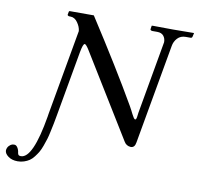

<svg xmlns="http://www.w3.org/2000/svg" viewBox="-158 -739 1053 1019"><g transform="rotate(10 368.5 -229.5)"><path d="M120.1 -87.9 202.1 -549.8Q200.2 -572.3 184.1 -595.2Q168 -618.2 145 -618.2H140.1Q135.7 -618.2 132.1 -620.4Q128.4 -622.6 128.9 -626L131.8 -642.1L134.8 -646H266.1Q431.6 -390.1 538.1 -205.1Q543.9 -195.3 549.3 -184.6L558.6 -166L566.4 -152.3Q569.8 -146 572.8 -143.1Q575.7 -140.1 578.1 -140.1Q583.5 -140.1 585.9 -154.8L588.9 -178.2L655.8 -557.1Q658.2 -569.3 658.2 -570.8Q658.2 -590.8 647 -604.5Q635.7 -618.2 612.8 -618.2H585.9Q582.5 -618.2 578.6 -620.4Q574.7 -622.6 575.2 -626L578.1 -645L583 -646Q656.7 -645 692.9 -645L804.2 -646L806.2 -645L801.8 -626Q800.3 -618.2 792 -618.2H766.1Q738.8 -618.2 721.9 -600.1Q705.1 -582 701.2 -557.1L606 -21Q601.6 7.8 580.1 7.8Q555.7 6.3 543.9 -14.2L272.9 -455.1Q253.4 -487.8 245.1 -487.8Q235.8 -487.8 227.1 -439L165 -88.9Q159.7 -59.1 156.7 -43.9L147.5 -0.5Q142.1 25.9 137 42.5Q131.8 59.1 124 80.8Q116.2 102.5 108.2 116.2Q100.1 129.9 88.6 144.8Q77.1 159.7 64.7 168Q52.2 176.3 36.1 181.6Q20 187 2 187Q-28.8 187 -48.8 172.4Q-68.8 157.7 -68.8 141.1V138.2Q-66.4 123.5 -57.6 115Q-48.8 106.4 -42.5 104.7Q-36.1 103 -29.8 103Q-19.5 103 -12 115.2Q-4.4 127.4 -2.9 143.1Q-1.5 150.9 2.2 154.1Q5.9 157.2 14.2 157.2Q79.1 157.2 118.2 -75.2Q119.6 -84.5 120.1 -87.9Z"/></g></svg>

Font: Linux Libertine G
Style: Italic
Weight: 400
Italic angle: -12°
Designer: Philipp H. Poll
Foundry: Philipp H. Poll
Version: Version 5.1.3